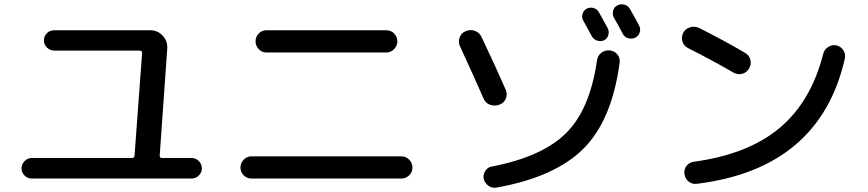

<svg xmlns="http://www.w3.org/2000/svg" viewBox="-20 -846 4040 894"><path d="M127.9 -14.6Q108.4 -14.6 94.2 -28.8Q80.1 -43 80.1 -61.5Q80.1 -81.1 94.2 -95.7Q108.4 -110.4 127.9 -110.4H593.8Q605.5 -110.4 606.4 -121.1L641.6 -598.6Q641.6 -609.4 631.8 -610.4H232.4Q213.9 -610.4 199.2 -624Q184.6 -637.7 184.6 -657.7Q184.6 -677.7 198.2 -691.4Q211.9 -705.1 232.4 -705.1H679.7Q713.9 -705.1 737.3 -680.2Q760.7 -655.3 758.8 -620.1L723.6 -121.1Q723.6 -110.4 734.4 -110.4H872.1Q891.6 -110.4 905.8 -96.2Q919.9 -82 919.9 -61.5Q919.9 -43 905.8 -28.8Q891.6 -14.6 872.1 -14.6Z M1220.7 -705.1H1779.3Q1800.8 -705.1 1815.4 -689.9Q1830.1 -674.8 1830.1 -653.8Q1830.1 -632.8 1814.9 -617.2Q1799.8 -601.6 1779.3 -601.6H1220.7Q1199.2 -601.6 1184.6 -617.2Q1169.9 -632.8 1169.9 -653.8Q1169.9 -674.8 1184.6 -689.9Q1199.2 -705.1 1220.7 -705.1ZM1151.4 -14.6Q1129.9 -14.6 1114.7 -29.8Q1099.6 -44.9 1099.6 -65.9Q1099.6 -86.9 1114.7 -102.5Q1129.9 -118.2 1151.4 -118.2H1848.6Q1870.1 -118.2 1885.3 -102.5Q1900.4 -86.9 1900.4 -65.9Q1900.4 -44.9 1885.3 -29.8Q1870.1 -14.6 1848.6 -14.6Z M2232.4 -12.7Q2228.5 -31.2 2238.8 -48.8Q2249 -66.4 2268.6 -70.3Q2502.9 -115.2 2614.7 -225.1Q2726.6 -335 2759.8 -564.5Q2762.7 -586.9 2779.8 -600.1Q2796.9 -613.3 2818.8 -611.3Q2840.8 -609.4 2854.5 -592.8Q2868.2 -576.2 2865.2 -553.7Q2829.1 -286.1 2696.8 -153.8Q2564.5 -21.5 2293 27.3Q2271.5 31.2 2254.4 19Q2237.3 6.8 2232.4 -12.7ZM2711.9 -805.7Q2727.5 -813.5 2744.1 -808.6Q2760.7 -803.7 2768.6 -789.1Q2803.7 -725.6 2809.6 -714.8Q2817.4 -700.2 2812.5 -682.6Q2807.6 -665 2792 -658.2Q2776.4 -651.4 2759.8 -657.2Q2743.2 -663.1 2735.4 -677.7Q2701.2 -739.3 2695.3 -751Q2687.5 -765.6 2692.4 -781.7Q2697.3 -797.9 2711.9 -805.7ZM2855.5 -821.3Q2871.1 -829.1 2888.2 -824.2Q2905.3 -819.3 2914.1 -802.7Q2942.4 -752.9 2956.1 -726.6Q2963.9 -710.9 2958.5 -694.3Q2953.1 -677.7 2936.5 -669.9Q2920.9 -663.1 2903.8 -668.5Q2886.7 -673.8 2878.9 -690.4Q2866.2 -715.8 2837.9 -764.6Q2830.1 -779.3 2835 -796.9Q2839.8 -814.5 2855.5 -821.3ZM2231.4 -387.7Q2189.5 -483.4 2122.1 -629.9Q2112.3 -649.4 2120.1 -671.4Q2127.9 -693.4 2149.4 -701.2Q2170.9 -710 2191.9 -702.1Q2212.9 -694.3 2222.7 -672.9Q2292 -526.4 2335 -427.7Q2343.8 -406.2 2335 -386.2Q2326.2 -366.2 2304.7 -358.4Q2282.2 -350.6 2261.2 -358.4Q2240.2 -366.2 2231.4 -387.7Z M3183.6 -622.1Q3164.1 -631.8 3157.7 -652.3Q3151.4 -672.9 3161.1 -693.4Q3170.9 -711.9 3192.9 -718.8Q3214.8 -725.6 3235.4 -715.8Q3351.6 -657.2 3448.2 -600.6Q3467.8 -589.8 3473.6 -568.8Q3479.5 -547.9 3468.3 -527.8Q3457 -507.8 3436 -502.4Q3415 -497.1 3395.5 -507.8Q3297.9 -564.5 3183.6 -622.1ZM3874 -634.8Q3895.5 -629.9 3906.7 -612.3Q3918 -594.7 3914.1 -574.2Q3797.9 -61.5 3225.6 9.8Q3203.1 12.7 3186.5 -0.5Q3169.9 -13.7 3167 -36.1Q3164.1 -57.6 3176.8 -73.7Q3189.5 -89.8 3210 -92.8Q3462.9 -127 3609.9 -250Q3756.8 -373 3813.5 -596.7Q3818.4 -616.2 3836.4 -627.4Q3854.5 -638.7 3874 -634.8Z"/></svg>

Font: Rounded-X Mgen+ 1m medium
Style: Regular
Weight: 500
Designer: [Source Han Sans]
Ryoko NISHIZUKA  (kana & ideographs); Paul D. Hunt (Latin, Greek & Cyrillic); Wenlong ZHANG  (bopomofo
Version: Version 1.059.20150602